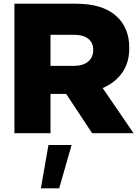

<svg xmlns="http://www.w3.org/2000/svg" viewBox="-20 -720 742 1038"><path d="M253 0V-212H338L478 0H702L535 -244Q603 -273 641 -327.5Q679 -382 679 -461Q679 -572 605.5 -636Q532 -700 389 -700H58V0ZM253 -532H379Q429 -532 456.5 -511Q484 -490 484 -449Q484 -410 456.5 -387Q429 -364 380 -364H253ZM367 64H242L201 298H300Z"/></svg>

Font: Geom Black
Style: Bold
Weight: 900
Version: Version 1.102